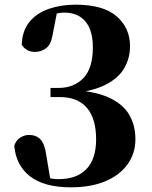

<svg xmlns="http://www.w3.org/2000/svg" viewBox="-20 -784 652 821"><path d="M283 17Q169 17 108.5 -30Q48 -77 41 -161Q49 -185 67 -196Q85 -207 104 -207Q134 -207 152.5 -188.5Q171 -170 178 -120L196 -12L145 -41Q167 -30 186 -24Q205 -18 231 -18Q308 -18 349.5 -61Q391 -104 391 -188Q391 -277 351.5 -323Q312 -369 235 -369H196V-408H230Q296 -408 336.5 -450Q377 -492 377 -581Q377 -655 345 -692.5Q313 -730 256 -730Q236 -730 212.5 -724.5Q189 -719 161 -708L224 -733L204 -630Q197 -592 176 -577Q155 -562 129 -562Q110 -562 95.5 -570.5Q81 -579 73 -593Q75 -653 106.5 -691Q138 -729 190 -746.5Q242 -764 303 -764Q422 -764 479 -714Q536 -664 536 -587Q536 -535 511 -492Q486 -449 430 -421Q374 -393 279 -384V-400Q384 -395 445 -367Q506 -339 532.5 -293.5Q559 -248 559 -189Q559 -128 525.5 -81.5Q492 -35 430.5 -9Q369 17 283 17Z"/></svg>

Font: Noto Serif JP Black
Style: Regular
Weight: 900
Designer: Ryoko NISHIZUKA 西塚涼子 (kana & ideographs); Frank Grießhammer (Latin, Greek & Cyrillic); Wenlong ZHANG 张文龙 (bopomofo); San
Foundry: Adobe
Version: Version 2.003-H1;hotconv 1.1.1;makeotfexe 2.6.0